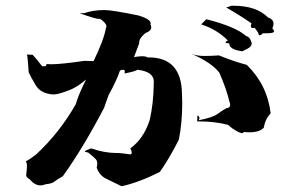

<svg xmlns="http://www.w3.org/2000/svg" viewBox="-20 -695 981 669"><path d="M404 -46Q373 -61 349.5 -72.5Q326 -84 317 -111L319 -125Q319 -134 314 -140Q309 -146 288 -163Q275 -166 275 -168Q275 -169 297 -178Q345 -162 383 -162H392Q407 -161 434 -157Q439 -158 439 -163Q439 -169 434 -178Q480 -211 501 -275Q515 -331 516 -410Q516 -446 458 -452Q455 -447 414 -439L415 -445Q415 -452 409 -452Q405 -452 398 -449Q385 -411 359 -365Q347 -333 343 -320Q270 -180 199 -81Q179 -70 170 -62.5Q161 -55 139 -53Q130 -49 121 -49Q101 -49 84 -70Q71 -77 71 -85L72 -91L74 -114Q74 -128 70 -133Q86 -141 106 -157Q188 -233 244 -332Q254 -367 280 -418Q252 -394 227 -383Q184 -366 168 -366H164Q122 -369 104.5 -398Q87 -427 80 -443Q77 -492 74 -505L94 -504Q107 -490 127 -464H132Q142 -464 142 -469V-472L157 -471Q192 -471 274 -483L306 -482Q342 -556 349 -597Q351 -600 351 -603Q351 -614 328 -630Q328 -629 325 -629Q313 -629 257 -649H273Q304 -660 345 -660Q370 -660 463 -641Q505 -628 505 -614L504 -611Q507 -605 507 -600Q507 -587 487 -580Q465 -562 465 -547V-544L447 -496Q464 -499 475 -499Q489 -499 494 -495H498Q612 -495 614 -369L615 -338Q615 -266 603 -208Q569 -141 537 -96Q466 -60 404 -46ZM824 -231Q814 -231 789 -248Q780 -255 775 -260Q727 -272 675 -272H667L668 -293Q675 -289 675 -284Q675 -280 672 -276Q720 -285 738 -298Q756 -311 769 -318Q782 -319 782 -330Q782 -335 779 -342Q769 -386 744 -442Q717 -477 648 -507Q667 -500 693 -500Q715 -500 743 -502Q794 -481 840 -469Q912 -398 923 -300Q904 -280 899 -250Q885 -234 848 -234L829 -235Q828 -231 824 -231ZM821 -516Q820 -516 820 -517Q779 -523 779 -543V-544Q766 -544 766 -547Q766 -550 774 -554Q735 -593 681 -610L699 -628Q801 -602 837 -570Q850 -566 854 -553Q857 -548 857 -543Q857 -533 841 -524.5Q825 -516 821 -516ZM885 -572Q881 -572 880 -580Q869 -598 866 -598L861 -597Q854 -597 854 -605L856 -614Q812 -644 768 -669L787 -675H794Q873 -675 914 -634Q933 -628 933 -612Q933 -605 929 -596Q935 -590 935 -586Q935 -579 909 -579H896Q889 -572 885 -572Z"/></svg>

Font: Xiangcui Kesong Xiangcui Kesong
Style: Regular
Weight: 400
Version: Version 1.501;March 28, 2024;FontCreator 14.0.0.2814 64-bit